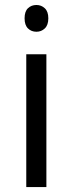

<svg xmlns="http://www.w3.org/2000/svg" viewBox="-20 -754 293 774"><path d="M167 0H85.9V-535.2H167ZM79.1 -680.2Q79.1 -708 92.8 -720.9Q106.4 -733.9 127 -733.9Q146.5 -733.9 160.6 -720.7Q174.8 -707.5 174.8 -680.2Q174.8 -652.8 160.6 -639.4Q146.5 -626 127 -626Q106.4 -626 92.8 -639.4Q79.1 -652.8 79.1 -680.2Z"/></svg>

Font: f01947593
Style: Regular
Weight: 400
Foundry: Ascender Corporation
Version: Version 1.10